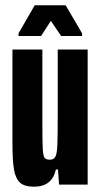

<svg xmlns="http://www.w3.org/2000/svg" viewBox="-20 -697 380 725"><path d="M27 -156V-510H140V-227Q140 -159 141.5 -133.5Q143 -108 148.5 -101Q154 -94 168 -94Q183 -94 189 -105Q195 -116 196.5 -148Q198 -180 198 -264V-510H311V0H203L199 -57H191Q177 8 108 8Q73 8 56 -7Q39 -22 33 -56Q27 -90 27 -156ZM50 -561V-571L111 -677H228L290 -571V-561H211L172 -618L135 -561Z"/></svg>

Font: Saira Ultra Condensed ExtraBold
Style: Regular
Weight: 800
Width: 1
Designer: Hector Gatti with collaboration of the Omnibus-Type team
Foundry: Omnibus-Type
Version: Version 1.001; ttfautohint (v1.8)